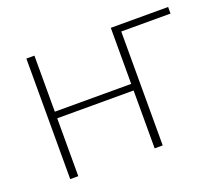

<svg xmlns="http://www.w3.org/2000/svg" viewBox="-110 -821 1143 985"><g transform="rotate(-20 461.0 -329.0)"><path d="M891 -622H622V0H578V-316H161V0H117V-658H161V-352H578V-658H891Z"/></g></svg>

Font: Ysabeau Light
Style: Regular
Weight: 300
Designer: Christian Thalmann (Catharsis Fonts)
Version: Version 0.003